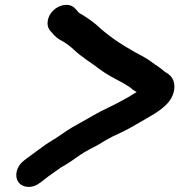

<svg xmlns="http://www.w3.org/2000/svg" viewBox="-20 -685 728 780"><path d="M665.5 -383C656 -390.3 648 -393 639.3 -402C630.1 -409.3 621.9 -415.3 614.8 -420C612.3 -420.7 610.2 -422 608.6 -424L594.6 -434C582.6 -443.2 569.7 -450.6 554.6 -459L528.4 -473C470.7 -505.1 415.9 -542.1 370.8 -585C355.3 -597.7 341.1 -608.1 325.4 -618C313.2 -627.3 301.3 -628.8 294 -641L287.4 -648C256.9 -686.1 185.1 -656.6 174.5 -603.5C171.1 -586.5 174.2 -572 183.8 -560L190.4 -553C201.6 -539 215.1 -526.5 231.6 -519C247.7 -510.1 262.1 -499.2 277 -486C296.1 -467.8 310.1 -457.2 333 -441L364.6 -419C392.3 -397.1 419 -379.7 451.5 -363L477.7 -349C493.4 -338.6 506.9 -333.1 519.1 -321L535.1 -311L498.7 -289C467.6 -271.5 455.9 -265.3 422.7 -249C376.2 -227.9 339.6 -204.1 297.1 -181C265.9 -164.7 241.3 -147.1 214.8 -129C196.3 -116.3 180.9 -108.8 163.2 -96C140.3 -78.7 113 -60 89.4 -42L76.4 -32C47.8 -10.3 37.1 29.1 54.6 54.5C71 78.1 111 82.2 140.2 59L153 50C165.6 39.5 186.5 23.5 200 15C212.5 6.6 225.7 -4.7 240.4 -12C262.1 -24.4 284 -40.7 306.2 -56C326.3 -70.4 358.7 -85.5 379.4 -97C402.6 -111.5 429.8 -127.8 457.9 -140C495.2 -157.5 512.2 -166.9 546.3 -187C586.6 -211.2 628.1 -230.9 658.5 -263C697.2 -303.7 697.3 -359 665.5 -383Z"/></svg>

Font: Smoothie
Style: It
Weight: 400
Foundry: Cannot Into Space Fonts
Version: Version 0.8